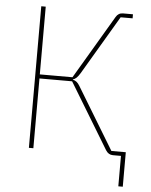

<svg xmlns="http://www.w3.org/2000/svg" viewBox="-57 -745 741 943"><g transform="rotate(5 313.0 -274.0)"><path d="M562 150V0H522Q500 0 487 -21L291 -344H130V0H108V-698H130V-364H291L476 -677Q488 -698 511 -698H560V-678H501L329 -387Q311 -357 294 -354V-352Q314 -349 328 -325L513 -20H584V150Z"/></g></svg>

Font: IBM Plex Sans Thin
Style: Regular
Weight: 100
Designer: Mike Abbink, Paul van der Laan, Pieter van Rosmalen
Foundry: Bold Monday
Version: Version 3.0